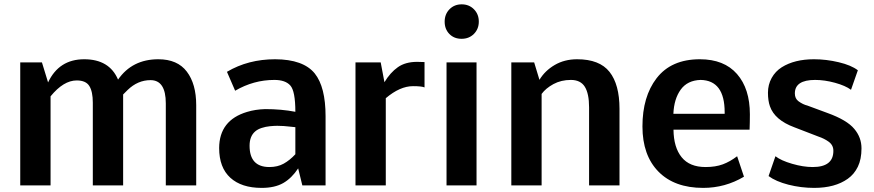

<svg xmlns="http://www.w3.org/2000/svg" viewBox="-20 -872 4110 903"><path d="M759.8 -385.7Q759.8 -495.1 688 -495.1Q627.9 -495.1 580.1 -448.7Q572.3 -440.9 559.1 -427.7V0H416.5V-389.2Q416.5 -441.4 400.1 -467.5Q383.8 -493.7 340.8 -493.7Q278.8 -493.7 217.8 -418.9V0H75.2V-578.6H177.2L206.1 -484.4Q257.3 -593.3 376 -593.3Q494.6 -593.3 535.2 -497.6Q601.6 -593.3 724.6 -593.3Q814.5 -593.3 858.6 -535.2Q902.8 -477.1 902.8 -377.4V0H759.8Z M1369.1 -346.2Q1369.1 -443.8 1345.2 -470.2Q1321.8 -496.1 1270.5 -496.1Q1172.9 -496.1 1085.9 -445.3L1047.4 -534.2Q1147 -593.3 1273.9 -593.3Q1406.7 -592.8 1460.4 -526.4Q1511.2 -462.9 1511.2 -325.2V0H1401.9L1382.3 -80.1Q1352.1 -34.2 1312.3 -11.2Q1272.5 11.7 1210.4 11.7Q1115.7 11.7 1063.2 -36.1Q1010.7 -84 1010.7 -175.8Q1011.2 -306.6 1142.1 -345.7Q1180.2 -357.4 1227.1 -358.9Q1303.2 -358.9 1369.1 -346.2ZM1369.1 -273.9 1335.4 -277.3 1314 -279.3Q1299.3 -280.3 1283.9 -280.3Q1268.6 -280.3 1249 -278.3Q1229.5 -276.4 1210.7 -270.3Q1191.9 -264.2 1180.2 -253.9Q1153.8 -231.4 1153.8 -186.5Q1153.8 -86.4 1247.1 -86.4Q1285.6 -86.4 1314.2 -102.3Q1342.8 -118.2 1369.1 -146.5Z M1922.4 -466.8Q1861.3 -466.8 1794.4 -410.2V0H1651.9V-578.6H1770.5L1788.1 -485.4Q1815.4 -530.8 1851.1 -555.9Q1886.7 -581.1 1941.9 -581.1Q1953.1 -581.1 1976.6 -580.1V-460.9Q1962.9 -466.8 1922.4 -466.8Z M2080.1 0V-578.6H2221.2V0ZM2231.9 -770.5Q2231.9 -735.8 2209 -712.6Q2186 -689.5 2150.9 -689.5Q2115.7 -689.5 2093.5 -712.2Q2071.3 -734.9 2071.3 -770Q2071.3 -805.2 2094 -828.4Q2116.7 -851.6 2151.4 -851.6Q2186 -851.6 2209 -828.4Q2231.9 -805.2 2231.9 -770.5Z M2527.3 -430.2V0H2384.8V-578.6H2492.2L2517.1 -496.6Q2543 -539.6 2588.9 -566.4Q2634.8 -593.3 2694.3 -593.3Q2799.8 -593.3 2846.7 -533.9Q2893.6 -474.6 2893.6 -359.9V0H2750.5V-367.2Q2750.5 -431.6 2730.5 -463.9Q2710.4 -496.1 2664.8 -496.1Q2619.1 -496.1 2583 -476.6Q2546.9 -457 2527.3 -430.2Z M3298.3 -86.4Q3345.2 -86.4 3379.4 -99.1Q3413.6 -111.8 3446.8 -137.2L3479 -41Q3390.6 11.7 3287.1 11.7Q3151.9 11.7 3076.7 -64.9Q3001.5 -141.6 3001.5 -277.3Q3001.5 -417.5 3067.9 -503.9Q3136.7 -593.3 3271.5 -593.3Q3385.7 -593.3 3446.3 -523.9Q3506.8 -454.6 3506.8 -334.5Q3506.8 -297.4 3505.4 -262.2H3147.5Q3148.4 -178.7 3185.8 -132.6Q3223.1 -86.4 3298.3 -86.4ZM3388.2 -343.8Q3388.2 -494.1 3274.9 -496.1Q3212.9 -494.1 3181.4 -450.4Q3149.9 -406.7 3147 -336.9H3388.2Z M3802.2 -86.4Q3899.4 -86.4 3899.4 -162.1Q3899.9 -189.5 3876.5 -206.1Q3856 -220.7 3829.6 -229.5L3715.8 -273.4Q3623.5 -307.6 3601.1 -372.1Q3591.8 -398.4 3591.8 -436Q3591.8 -473.6 3609.1 -505.1Q3626.5 -536.6 3656.7 -555.7Q3716.8 -593.3 3808.1 -593.3Q3866.2 -593.3 3924.8 -579.3Q3983.4 -565.4 4014.6 -541.5L3982.4 -449.7Q3956.1 -469.2 3907 -482.7Q3857.9 -496.1 3813.5 -496.1Q3718.3 -496.1 3718.3 -432.6Q3718.3 -408.2 3735.8 -395.5Q3756.8 -380.4 3777.3 -375.5L3871.1 -340.8Q3963.4 -307.6 3998 -265.6Q4031.7 -225.6 4031.7 -174.3Q4031.7 -123 4014.6 -87.9Q3997.6 -52.7 3967.3 -31.2Q3907.2 11.7 3809.1 11.7Q3747.1 11.7 3688 -3.4Q3628.9 -18.6 3594.7 -43.9L3627 -137.2Q3653.3 -116.7 3705.6 -101.6Q3757.8 -86.4 3802.2 -86.4Z"/></svg>

Font: Dhyana
Style: Bold
Weight: 700
Foundry: Vernon Adams
Version: Version 1.002; ttfautohint (v0.8.51-6076)